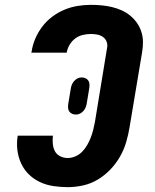

<svg xmlns="http://www.w3.org/2000/svg" viewBox="-20 -763 640 791"><path d="M259 8Q229 8 199.5 3.5Q170 -1 144.5 -13Q119 -25 99 -44.5Q79 -64 67 -90Q55 -116 51.5 -145.5Q48 -175 53 -204H198Q196 -188 197.5 -171Q199 -154 206 -140.5Q213 -127 227.5 -119.5Q242 -112 259 -112Q275 -112 291 -119Q307 -126 319 -138.5Q331 -151 339.5 -166Q348 -181 354 -196.5Q360 -212 364 -228Q368 -244 371 -260L421 -565Q424 -578 419.5 -590.5Q415 -603 404.5 -610.5Q394 -618 381 -620.5Q368 -623 354 -623Q338 -623 321 -619Q304 -615 290 -604.5Q276 -594 267 -579Q258 -564 255 -547Q255 -547 255 -546.5Q255 -546 255 -546H109Q109 -546 109 -547Q109 -548 110 -549Q114 -577 125 -603Q136 -629 153.5 -652.5Q171 -676 195 -694Q219 -712 245.5 -723Q272 -734 299.5 -738.5Q327 -743 354 -743Q377 -743 398.5 -741Q420 -739 441 -734Q462 -729 481 -720.5Q500 -712 516 -699Q532 -686 544 -669Q556 -652 562.5 -631.5Q569 -611 569 -589Q569 -567 565 -545L514 -240Q509 -209 500 -178Q491 -147 474.5 -118Q458 -89 434.5 -64.5Q411 -40 382.5 -23Q354 -6 322 1Q290 8 259 8ZM293 -291Q285 -291 277.5 -294Q270 -297 265.5 -303.5Q261 -310 260.5 -318Q260 -326 261 -334L271 -394Q272 -403 275 -411.5Q278 -420 284 -427.5Q290 -435 298.5 -439.5Q307 -444 316 -444Q324 -444 331.5 -441Q339 -438 343.5 -431.5Q348 -425 348.5 -417Q349 -409 348 -401L338 -341Q337 -332 334 -323.5Q331 -315 325 -307.5Q319 -300 310.5 -295.5Q302 -291 293 -291Z"/></svg>

Font: Iosevka Curly HvExObl
Style: Regular
Weight: 900
Width: 7
Italic angle: -9°
Monospace: yes
Designer: Belleve Invis
Foundry: Belleve Invis
Version: Version 11.1.0; ttfautohint (v1.8.3)